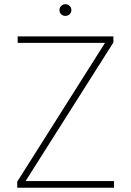

<svg xmlns="http://www.w3.org/2000/svg" viewBox="-20 -877 610 897"><path d="M60.5 -28.3 470.7 -676.8H62.5V-707H509.8V-678.7L99.6 -31.2H512.7V0H60.5ZM257.8 -830.1Q257.8 -841.3 266.1 -849.4Q274.4 -857.4 285.2 -857.4Q296.9 -857.4 305.2 -849.4Q313.5 -841.3 313.5 -830.1Q313.5 -818.4 305.2 -810.5Q296.9 -802.7 285.2 -802.7Q273.9 -802.7 265.9 -810.5Q257.8 -818.4 257.8 -830.1Z"/></svg>

Font: Pretendard Std Thin
Style: Regular
Weight: 100
Designer: Base glyphs from Inter by Rasmus Andersson; Hangeul glyphs from Noto Sans CJK(Source Han Sans) by Jang Soo-young and Kan
Foundry: Kil Hyung-jin
Version: Version 1.309